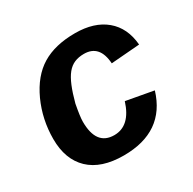

<svg xmlns="http://www.w3.org/2000/svg" viewBox="-127 -668 810 807"><g transform="rotate(-30 278.0 -264.0)"><path d="M262 -84Q339 -84 371 -186L503 -162Q451 10 254 10Q145 10 88 -44.5Q31 -99 31 -198Q31 -292 69 -376Q108 -461 171.5 -499.5Q235 -538 332 -538Q425 -538 480 -492Q535 -446 542 -362L403 -351Q397 -444 321 -444Q295 -444 275 -435.5Q255 -427 239.5 -408Q224 -389 211 -357.5Q198 -326 186 -281Q175 -223 175 -199Q175 -84 262 -84Z"/></g></svg>

Font: Libra Sans Modern
Style: Bold Italic
Weight: 700
Italic angle: -12°
Foundry: Stefan Peev, Context Ltd
Version: Version 1.000